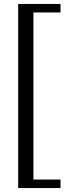

<svg xmlns="http://www.w3.org/2000/svg" viewBox="-20 -789 370 971"><path d="M72 162V-769H286V-726H149V119H286V162Z"/></svg>

Font: Zen Old Mincho Medium
Style: Regular
Weight: 500
Designer: Yoshimichi Ohira
Foundry: Positype
Version: Version 1.500